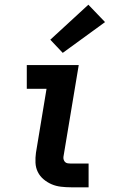

<svg xmlns="http://www.w3.org/2000/svg" viewBox="-20 -797 490 817"><path d="M282 0Q261 0 239.5 -2.5Q218 -5 199.5 -13Q181 -21 165.5 -34Q150 -47 141 -65Q132 -83 131 -104.5Q130 -126 133 -147L178 -419H94V-520H315L250 -130Q249 -124 251 -117.5Q253 -111 257.5 -107Q262 -103 268.5 -102Q275 -101 282 -101H357V0ZM247 -572 194 -628 356 -777 427 -703Z"/></svg>

Font: Iosevka Etoile Oblique
Style: Bold
Weight: 700
Italic angle: -9°
Designer: Belleve Invis
Foundry: Belleve Invis
Version: Version 15.5.2; ttfautohint (v1.8.4)